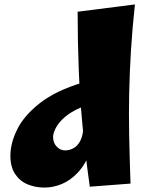

<svg xmlns="http://www.w3.org/2000/svg" viewBox="-20 -834 670 868"><path d="M570 -4 386 10Q366 -131 353.5 -261Q341 -391 336 -519.5Q331 -648 331 -781L590 -814Q578 -703 572 -605Q566 -507 564 -413Q562 -319 564 -219.5Q566 -120 570 -4ZM181 14Q140 14 105 -0.5Q70 -15 48.5 -47Q27 -79 27 -130Q27 -187 58 -249.5Q89 -312 160.5 -368Q232 -424 354 -461L416 -367Q360 -357 322 -337Q284 -317 261.5 -294Q239 -271 229.5 -250Q220 -229 220 -215Q220 -188 236.5 -171Q253 -154 274 -154Q294 -154 313 -164.5Q332 -175 344.5 -200.5Q357 -226 357 -272L416 -299Q411 -210 388.5 -150Q366 -90 332 -54Q298 -18 259 -2Q220 14 181 14Z"/></svg>

Font: Marhey
Style: Bold
Weight: 700
Designer: Nur Syamsi & Bustanul Arifin
Foundry: Namelatype
Version: Version 1.000